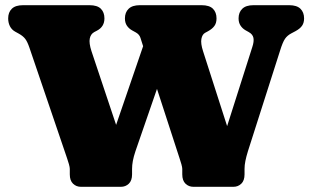

<svg xmlns="http://www.w3.org/2000/svg" viewBox="-20 -720 1192 740"><path d="M534 -549 639.5 -535 502 -137Q495 -116 492 -99.8Q489 -83.5 489 -69V-48Q489 -24 476.5 -12Q464 0 446 0H292Q274 0 261.5 -12Q249 -24 249 -48V-69Q249 -75 245.8 -86.8Q242.5 -98.5 238.5 -110L93.5 -536Q85.5 -559.5 77.2 -570.2Q69 -581 53 -590L38.5 -598Q25 -605.5 18.2 -619Q11.5 -632.5 11.5 -649Q11.5 -672.5 25.5 -686.2Q39.5 -700 69 -700H325Q355 -700 368.8 -686.2Q382.5 -672.5 382.5 -649Q382.5 -616.5 353 -601.5L343.5 -596.5Q329.5 -589 326 -571.5Q322.5 -554 332.5 -523L461 -138.5L370 -71ZM899.5 -649Q899.5 -672.5 913.8 -686.2Q928 -700 957 -700H1094.5Q1124 -700 1138 -686.2Q1152 -672.5 1152 -649Q1152 -632 1144.2 -620.8Q1136.5 -609.5 1119 -600L1103 -591.5Q1087.5 -583.5 1078.5 -570.5Q1069.5 -557.5 1059.5 -525L935.5 -137Q929 -116 925.8 -99.8Q922.5 -83.5 922.5 -69V-48Q922.5 -24 910 -12Q897.5 0 879.5 0H725.5Q707.5 0 695 -12Q682.5 -24 682.5 -48V-69Q682.5 -75 679.2 -86.8Q676 -98.5 672 -110L533.5 -536Q525.5 -561.5 521.2 -574.5Q517 -587.5 503.5 -595L489 -603Q476.5 -610 469 -621.2Q461.5 -632.5 461.5 -649Q461.5 -672.5 475.8 -686.2Q490 -700 519 -700H757Q787 -700 800.8 -686.2Q814.5 -672.5 814.5 -649Q814.5 -631 806.2 -619.8Q798 -608.5 781.5 -599.5L770.5 -593.5Q759.5 -587.5 756.2 -570Q753 -552.5 762.5 -523L886 -138.5L803.5 -71L952.5 -539Q959.5 -560 956.8 -574Q954 -588 938.5 -596.5L926 -603.5Q914 -610.5 906.8 -621.8Q899.5 -633 899.5 -649Z"/></svg>

Font: Fraunces SuperSoft Wonky
Style: Regular
Weight: 900
Version: Version 1.000;[b76b70a41]